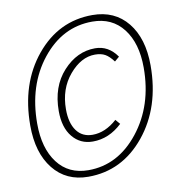

<svg xmlns="http://www.w3.org/2000/svg" viewBox="-76 -722 753 804"><g transform="rotate(-10 300.0 -320.0)"><path d="M236 12Q142 12 87.5 -56.5Q33 -125 33 -241Q33 -419 129 -535.5Q225 -652 369 -652Q464 -652 518.5 -584.5Q573 -517 573 -402Q573 -224 476.5 -106Q380 12 236 12ZM241 -15Q367 -15 455 -126Q543 -237 543 -398Q543 -502 495.5 -563.5Q448 -625 364 -625Q237 -625 150 -516Q63 -407 63 -244Q63 -139 110 -77Q157 -15 241 -15ZM280 -130Q227 -130 194 -170Q161 -210 161 -280Q161 -384 220 -448.5Q279 -513 356 -513Q413 -513 449 -461L429 -444Q411 -468 394 -477.5Q377 -487 351 -487Q292 -487 242 -428Q192 -369 192 -282Q192 -224 216 -191Q240 -158 284 -158Q338 -158 388 -203L405 -183Q349 -130 280 -130Z"/></g></svg>

Font: TypoPRO Source Code Pro
Style: Italic
Weight: 200
Italic angle: -11°
Monospace: yes
Designer: Paul D. Hunt, Teo Tuominen
Foundry: Adobe Systems Incorporated
Version: Version 1.030;PS 1.0;hotconv 1.0.84;makeotf.lib2.5.63406